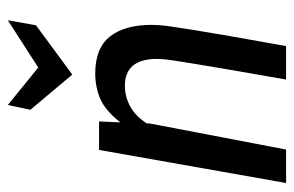

<svg xmlns="http://www.w3.org/2000/svg" viewBox="-153 -615 768 502"><g transform="rotate(-90 231.0 -364.0)"><path d="M3.5 0 90 -489H164.5L162 -433.5Q194 -473.5 224.5 -486.2Q255 -499 289.5 -499Q356.5 -499 386.8 -460.2Q417 -421.5 417 -351Q417 -342 416.2 -331Q415.5 -320 412.5 -299.8Q409.5 -279.5 403.8 -243Q398 -206.5 387.8 -147.8Q377.5 -89 361.5 0H274Q289.5 -88.5 299.5 -146.5Q309.5 -204.5 315.2 -239.8Q321 -275 323.8 -293.8Q326.5 -312.5 327.2 -321.5Q328 -330.5 328 -337Q328 -421.5 257.5 -421.5Q230 -421.5 204.5 -408Q179 -394.5 159.5 -364.5L159 -355.5L91 0ZM287 -559 195 -668.5 207.5 -727.5 305.5 -648 429 -727.5 416 -654Z"/></g></svg>

Font: Cabin Condensed
Style: Italic
Weight: 400
Width: 3
Italic angle: -10°
Designer: Pablo Impallari
Foundry: Pablo Impallari. http://www.impallari.com Igino Marini. http://www.ikern.com
Version: Version 3.001; ttfautohint (v1.8.3)